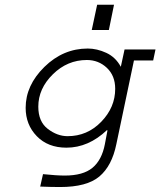

<svg xmlns="http://www.w3.org/2000/svg" viewBox="-20 -626 668 800"><path d="M499 -419.9H627.9L618.2 -374H538.1L464.8 -25.4Q446.3 65.4 394 109.4Q341.8 153.3 230.5 153.3Q194.3 153.3 147.5 151.4L159.2 99.6Q215.8 105.5 250 105.5Q326.2 105.5 365.2 73.2Q404.3 41 417 -25.4L427.7 -82L425.8 -84Q348.6 -10.7 256.8 -10.7Q179.7 -10.7 133.3 -58.6Q86.9 -106.4 86.9 -176.8Q86.9 -270.5 165 -347.2Q243.2 -423.8 345.7 -423.8Q383.8 -423.8 422.9 -405.8Q461.9 -387.7 483.4 -347.7ZM261.7 -58.6Q343.8 -58.6 401.9 -118.7Q460 -178.7 460 -255.9Q460 -310.5 425.3 -343.3Q390.6 -376 341.8 -376Q260.7 -376 200.2 -316.4Q139.6 -256.8 139.6 -181.6Q139.6 -119.1 179.2 -88.9Q218.8 -58.6 261.7 -58.6ZM362.3 -501 384.8 -606.4H455.1L433.6 -501Z"/></svg>

Font: Thabit-Oblique
Style: Oblique
Weight: 500
Designer: Regenerated by Nadim Shaikli
Foundry: MAK Alagha
Version: 0.01